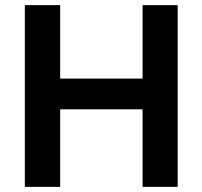

<svg xmlns="http://www.w3.org/2000/svg" viewBox="-20 -730 791 750"><path d="M674 -710V0H537V-303H215V0H77V-710H215V-423H537V-710Z"/></svg>

Font: Oxford Sans
Style: Bold
Weight: 700
Designer: Matt McInerney, Pablo Impallari, Rodrigo Fuenzalida
Foundry: Matt McInerney, Pablo Impallari, Rodrigo Fuenzalida
Version: Version 3.000g; ttfautohint (v1.5) -l 8 -r 28 -G 28 -x 14 -D